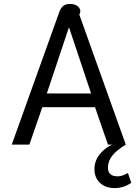

<svg xmlns="http://www.w3.org/2000/svg" viewBox="-20 -738 702 980"><path d="M40 0ZM281 -672Q289 -696 302 -707Q315 -718 336 -718Q361 -718 375.5 -707Q390 -696 390 -680Q390 -676 385 -663L622 0H531L465 -191H196L130 0H40ZM445 -261 332 -599 219 -261ZM462 125Q462 85 487 52Q512 19 552 0H622Q575 29 553 56.5Q531 84 531 118Q531 162 581 162Q604 162 633 145L650 195Q612 222 565 222Q519 222 490.5 195.5Q462 169 462 125Z"/></svg>

Font: Niramit
Style: Regular
Weight: 400
Version: Version 1.000; ttfautohint (v1.6)